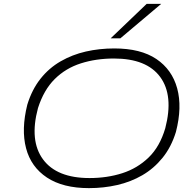

<svg xmlns="http://www.w3.org/2000/svg" viewBox="-20 -963 1014 991"><path d="M439 8Q305 8 222.5 -46.5Q140 -101 114.5 -198Q89 -295 121 -423Q145 -501 189 -556.5Q233 -612 293 -646.5Q353 -681 423 -697Q493 -713 570 -713Q706 -713 787 -658.5Q868 -604 894.5 -507Q921 -410 888 -282Q864 -204 819 -148.5Q774 -93 714.5 -58.5Q655 -24 585 -8Q515 8 439 8ZM442 -44Q533 -44 611 -69Q689 -94 747 -150Q805 -206 833 -301Q877 -470 807 -565.5Q737 -661 568 -661Q476 -661 397.5 -636Q319 -611 262.5 -555Q206 -499 176 -405Q131 -237 202 -140.5Q273 -44 442 -44ZM551 -765 737 -943H812L601 -765Z"/></svg>

Font: Nunito Sans 7pt Expanded ExtraLight
Style: Italic
Weight: 250
Width: 7
Italic angle: -9°
Designer: Vernon Adams
Foundry: Vernon Adams
Version: Version 3.101;gftools[0.9.27]